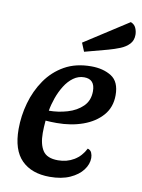

<svg xmlns="http://www.w3.org/2000/svg" viewBox="-88 -830 675 910"><g transform="rotate(10 249.5 -374.5)"><path d="M215 20Q128 20 79.5 -28.5Q31 -77 31 -178Q31 -241 48.5 -303.5Q66 -366 101.5 -417.5Q137 -469 191 -499.5Q245 -530 319 -530Q377 -530 416.5 -505Q456 -480 456 -415Q456 -357 421.5 -317.5Q387 -278 330 -257.5Q273 -237 204 -237Q191 -237 175.5 -237.5Q160 -238 150 -239Q147 -206 147 -179Q147 -125 167 -94.5Q187 -64 240 -64Q283 -64 317 -84.5Q351 -105 370 -143Q384 -139 389 -127Q394 -115 394 -102Q394 -72 373 -44Q352 -16 312 2Q272 20 215 20ZM157 -288Q202 -288 246 -301Q290 -314 318.5 -342Q347 -370 347 -415Q347 -473 295 -473Q267 -473 243.5 -456Q220 -439 202.5 -411Q185 -383 173.5 -350.5Q162 -318 157 -288ZM273 -592 256 -633 467 -769Q485 -762 492 -746Q499 -730 499 -713Q499 -686 482.5 -668.5Q466 -651 440 -640.5Q414 -630 385 -622Z"/></g></svg>

Font: Sansita Swashed
Style: Regular
Weight: 400
Designer: Pablo Cosgaya
Foundry: Omnibus-Type
Version: Version 1.003; ttfautohint (v1.8.3)